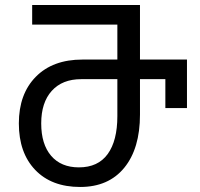

<svg xmlns="http://www.w3.org/2000/svg" viewBox="-20 -734 794 764"><path d="M55 -243Q55 -360 122.5 -428.5Q190 -497 308 -497H447V-636H108V-714H537V-497H724V-304H638V-419H537V-278Q537 -143 474.5 -66.5Q412 10 299 10Q185 10 120 -58Q55 -126 55 -243ZM447 -272V-419H303Q228 -419 186 -372.5Q144 -326 144 -243Q144 -160 183.5 -114Q223 -68 294 -68Q370 -68 408.5 -121Q447 -174 447 -272Z"/></svg>

Font: Noto Sans Georgian
Style: Regular
Weight: 400
Designer: Monotype Design team
Foundry: Monotype Imaging Inc.
Version: Version 1.000